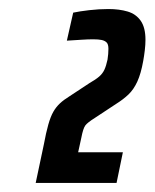

<svg xmlns="http://www.w3.org/2000/svg" viewBox="-20 -825 342 425"><path d="M59 -420 77 -505Q82 -532 87 -549.5Q92 -567 98 -577.5Q104 -588 112.5 -596Q121 -604 134 -612L178 -641Q192 -649 199.5 -655.5Q207 -662 211 -670.5Q215 -679 218 -693Q219 -699 219.5 -705.5Q220 -712 220 -717Q220 -727 216 -731Q212 -735 205 -736.5Q198 -738 186 -738Q175 -738 160 -737Q145 -736 128 -735L142 -797Q156 -800 177.5 -802.5Q199 -805 220 -805Q244 -805 262.5 -799.5Q281 -794 291.5 -779Q302 -764 302 -737Q302 -726 300.5 -713.5Q299 -701 297 -690Q292 -662 284 -644.5Q276 -627 264.5 -616Q253 -605 237 -595L190 -564Q174 -554 169 -547.5Q164 -541 160 -520L153 -488H252L238 -420Z"/></svg>

Font: Saira ExtraCondensed ExtraBold
Style: Italic
Weight: 800
Width: 2
Italic angle: -12°
Designer: Hector Gatti with collaboration of the Omnibus-Type team
Foundry: Omnibus-Type
Version: Version 1.101